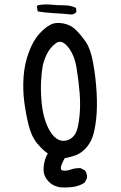

<svg xmlns="http://www.w3.org/2000/svg" viewBox="-20 -717 540 857"><path d="M249 119.1Q222.7 115.2 205.1 100.6Q187.5 85.9 179.7 67.4Q171.9 48.8 175.8 20Q179.7 -8.8 193.4 -32.2Q171.9 -45.9 146.5 -76.2Q121.1 -106.4 108.4 -156.2Q95.7 -206.1 88.4 -261.7Q81.1 -317.4 85.4 -376Q89.8 -434.6 109.4 -485.8Q128.9 -537.1 154.8 -565.4Q180.7 -593.8 204.6 -606.4Q228.5 -619.1 263.2 -612.3Q297.9 -605.5 320.8 -581.5Q343.8 -557.6 363.8 -528.8Q383.8 -500 395.5 -437Q407.2 -374 411.1 -306.2Q415 -238.3 409.2 -186Q403.3 -133.8 392.6 -104.5Q381.8 -75.2 361.3 -53.7Q340.8 -32.2 316.4 -23.4Q292 -14.6 269.5 -11.7Q252.9 17.6 251.5 31.2Q250 44.9 266.6 44.9Q283.2 44.9 298.3 39.1Q313.5 33.2 338.9 33.2L358.4 43Q370.1 56.6 368.2 78.1L358.4 97.7Q335 113.3 306.6 117.2Q278.3 121.1 249 119.1ZM290 -94.7Q311.5 -106.4 320.8 -129.4Q330.1 -152.3 335 -200.2Q339.8 -248 335.4 -303.2Q331.1 -358.4 321.3 -416Q311.5 -473.6 282.7 -508.3Q253.9 -543 228.5 -523.4Q203.1 -503.9 189.5 -476.1Q175.8 -448.2 170.9 -423.8Q166 -399.4 163.6 -359.4Q161.1 -319.3 164.6 -273.4Q168 -227.5 177.7 -192.4Q187.5 -157.2 204.1 -129.9Q220.7 -102.5 242.7 -92.8Q264.6 -83 290 -94.7ZM297.9 -652.3Q260.7 -656.2 222.2 -658.2Q183.6 -660.2 148.4 -666L144.5 -687.5L148.4 -693.4Q177.7 -699.2 207 -696.3Q236.3 -693.4 266.1 -693.4Q295.9 -693.4 319.3 -681.6L321.3 -664.1Q311.5 -652.3 297.9 -652.3Z"/></svg>

Font: JasonHandwriting4
Style: Regular
Weight: 400
Version: Version 1.01.21